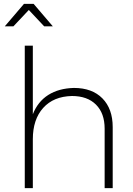

<svg xmlns="http://www.w3.org/2000/svg" viewBox="-20 -980 694 1000"><path d="M567 -318V0H525V-310Q525 -390 480 -435Q435 -480 355 -480Q259 -478 205 -418Q151 -358 151 -255V0H109V-742H151V-385Q177 -451 231.5 -485.5Q286 -520 365 -522Q460 -522 513.5 -467.5Q567 -413 567 -318ZM255 -843H210L130 -928L50 -843H5L105 -960H155Z"/></svg>

Font: Gontserrat ExtraLight
Style: Regular
Weight: 275
Designer: Julieta Ulanovsky
Foundry: Julieta Ulanovsky
Version: Version 6.001